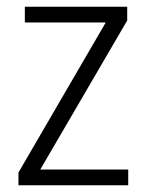

<svg xmlns="http://www.w3.org/2000/svg" viewBox="-20 -552 436 572"><path d="M362 0V-47H100L359 -491V-532H54V-485H295L35 -38V0Z"/></svg>

Font: Noto Sans Gujarati SemiCondensed Light
Style: Regular
Weight: 300
Width: 4
Designer: Jelle Bosma - Monotype Design Team, Universal Thirst
Foundry: Monotype Imaging Inc.
Version: Version 2.106